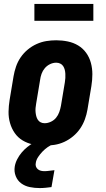

<svg xmlns="http://www.w3.org/2000/svg" viewBox="-20 -733 540 977"><path d="M207 8Q177 8 148 2Q119 -4 95 -18.5Q71 -33 55 -56Q39 -79 31 -107Q23 -135 23.5 -164.5Q24 -194 29 -225L49 -345Q53 -369 61.5 -394Q70 -419 85 -441Q100 -463 121 -480.5Q142 -498 166.5 -509Q191 -520 216 -524Q241 -528 266 -528Q296 -528 325 -522Q354 -516 378 -501.5Q402 -487 418.5 -464Q435 -441 442.5 -413Q450 -385 450 -355.5Q450 -326 445 -295L425 -175Q421 -151 412 -126Q403 -101 388 -79Q373 -57 352 -39.5Q331 -22 307 -11Q283 0 257.5 4Q232 8 207 8ZM207 -106Q223 -106 239 -113.5Q255 -121 265.5 -134Q276 -147 281.5 -162.5Q287 -178 290 -194L310 -314Q312 -325 312.5 -336Q313 -347 312.5 -357.5Q312 -368 309.5 -378Q307 -388 301.5 -396.5Q296 -405 286.5 -409.5Q277 -414 266 -414Q250 -414 234.5 -406.5Q219 -399 208 -386Q197 -373 191.5 -357.5Q186 -342 184 -326L164 -206Q162 -195 161 -184Q160 -173 161 -162.5Q162 -152 164.5 -142Q167 -132 172.5 -123.5Q178 -115 187 -110.5Q196 -106 207 -106ZM182 224Q156 224 131.5 219Q107 214 88 200Q69 186 60 163Q51 140 55 115Q58 96 67.5 77.5Q77 59 90 43.5Q103 28 119 15Q135 2 154 -8H255L254 0Q238 5 223.5 15Q209 25 196.5 38Q184 51 174 66Q164 81 162 97Q160 106 163 114.5Q166 123 173 128.5Q180 134 188.5 136Q197 138 206 138Q218 138 231 136Q244 134 257 133L242 219Q227 221 212 222.5Q197 224 182 224ZM155 -627V-713H455V-627Z"/></svg>

Font: Iosevka Term Curly Heavy
Style: Italic
Weight: 900
Italic angle: -9°
Designer: Belleve Invis
Foundry: Belleve Invis
Version: Version 32.3.0